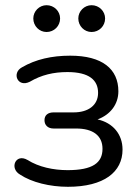

<svg xmlns="http://www.w3.org/2000/svg" viewBox="-20 -709 538 738"><path d="M241 9C380 9 451 -48 451 -134C451 -193 414 -237 355 -250C404 -268 435 -308 435 -358C435 -444 373 -495 250 -495C179 -495 117 -481 64 -450C24 -428 48 -371 95 -395C139 -421 186 -432 239 -432C323 -432 357 -401 357 -352C357 -305 320 -277 263 -277H186C164 -277 151 -266 151 -247C151 -228 164 -215 186 -215H273C337 -215 374 -188 374 -137C374 -83 336 -55 240 -55C185 -55 129 -67 86 -94C40 -121 15 -62 57 -38C102 -8 172 9 241 9ZM159 -586C188 -586 211 -609 211 -638C211 -666 188 -689 159 -689C131 -689 108 -666 108 -638C108 -609 131 -586 159 -586ZM332 -586C361 -586 384 -609 384 -638C384 -666 361 -689 332 -689C304 -689 281 -666 281 -638C281 -609 304 -586 332 -586Z"/></svg>

Font: SN Pro Book
Style: Regular
Weight: 350
Designer: Tobias Whetton
Foundry: Supernotes
Version: Version 1.003;Glyphs 3.3 (3324)